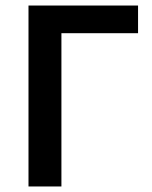

<svg xmlns="http://www.w3.org/2000/svg" viewBox="-20 -674 551 694"><path d="M83 0H202V-554H479V-654H83Z"/></svg>

Font: Source Sans Pro Semibold
Style: Regular
Weight: 600
Designer: Paul D. Hunt
Foundry: Adobe Systems Incorporated
Version: Version 3.006;hotconv 1.0.111;makeotfexe 2.5.65597